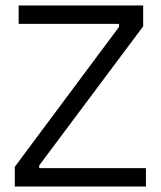

<svg xmlns="http://www.w3.org/2000/svg" viewBox="-20 -680 586 700"><path d="M34 0V-72L414 -582V-593H48V-660H502V-584L123 -77V-67H512V0Z"/></svg>

Font: Bricolage Grotesque 24pt Light
Style: Regular
Weight: 300
Designer: Mathieu Triay
Foundry: Atelier Triay
Version: Version 1.001;gftools[0.9.33.dev8+g029e19f]